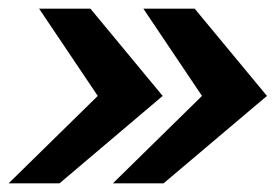

<svg xmlns="http://www.w3.org/2000/svg" viewBox="-21 -547 650 446"><path d="M431.2 -526.9 599.1 -324.2 358.9 -121.1H241.2L448.2 -324.2L312 -526.9ZM189 -526.9 356.9 -324.2 117.2 -121.1H-1L206.1 -324.2L69.8 -526.9Z"/></svg>

Font: Archivo Expanded
Style: Bold Italic
Weight: 700
Width: 7
Italic angle: -10°
Designer: Hector Gatti
Foundry: Omnibus-Type
Version: Version 2.001